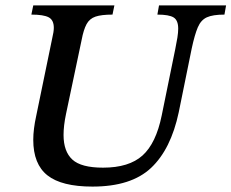

<svg xmlns="http://www.w3.org/2000/svg" viewBox="-20 -677 856 710"><path d="M322 13Q208 13 155.5 -28.5Q103 -70 103 -160Q103 -199 114 -249L173 -535Q179 -560 179 -574Q179 -603 160 -613Q141 -623 96 -623L103 -657H403L396 -623Q355 -623 333 -615.5Q311 -608 300 -587.5Q289 -567 282 -530L224 -255Q215 -212 215 -178Q215 -117 247.5 -87Q280 -57 361 -57Q457 -57 507 -102Q557 -147 578 -250L628 -495Q633 -519 636 -538Q639 -557 639 -571Q639 -602 622 -612.5Q605 -623 562 -623L568 -657H816L810 -623Q767 -623 745 -613Q723 -603 711.5 -576Q700 -549 689 -498L641 -262Q612 -125 538.5 -56Q465 13 322 13Z"/></svg>

Font: STIX Two Text Medium
Style: Italic
Weight: 500
Italic angle: -12°
Designer: Ross Mills, John Hudson & Paul Hanslow, Tiro Typeworks Ltd; with prior portions MicroPress Inc. and Coen Hoffman, Elsevi
Foundry: Tiro Typeworks Ltd
Version: Version 2.13 b171